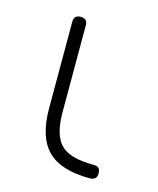

<svg xmlns="http://www.w3.org/2000/svg" viewBox="-79 -518 473 576"><g transform="rotate(15 157.5 -230.5)"><path d="M253 0Q163 0 122 -41Q81 -82 81 -171V-440Q81 -461 102 -461Q123 -461 123 -440V-171Q123 -99 151.8 -70.5Q180.5 -42 253 -42Q266 -42 270.5 -36.5Q275 -31 275 -21Q275 0 253 0Z"/></g></svg>

Font: Jura Light Light
Style: Regular
Weight: 300
Version: Version 5.106